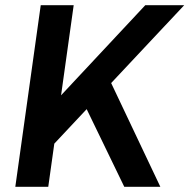

<svg xmlns="http://www.w3.org/2000/svg" viewBox="-20 -720 730 740"><path d="M96 -225 540 -700H690L158 -133ZM137 -700H264L166 0H39ZM290 -349 397 -424 598 0H459Z"/></svg>

Font: Pathway Extreme 8pt Thin 12pt SemiBold
Style: Italic
Weight: 600
Italic angle: -8°
Version: Version 1.001;gftools[0.9.26]